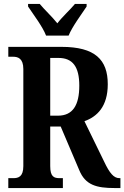

<svg xmlns="http://www.w3.org/2000/svg" viewBox="-20 -951 629 971"><path d="M213 -771H327C345 -816 393 -880 418 -918V-931H359C336 -903 294 -865 270 -833C245 -865 204 -903 181 -931H122V-918C147 -880 196 -816 213 -771ZM22 0H298V-50H282C253 -50 234 -57 234 -111V-311H287L381 -90C412 -15 468 0 560 0H589V-50H584C555 -50 534 -76 507 -133L407 -338C471 -361 525 -412 525 -525C525 -649 461 -714 291 -714H22V-664H47C70 -664 98 -656 98 -602V-111C98 -57 73 -50 47 -50H22ZM273 -366H234V-658H276C347 -658 381 -614 381 -518C381 -419 348 -366 273 -366Z"/></svg>

Font: Noto Serif Sinhala ExtraCondensed
Style: Bold
Weight: 700
Width: 2
Designer: Jelle Bosma - Monotype Design Team
Foundry: Monotype Imaging Inc.
Version: Version 2.007